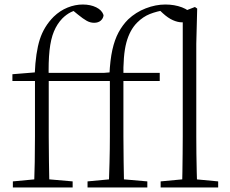

<svg xmlns="http://www.w3.org/2000/svg" viewBox="-20 -831 1021 851"><path d="M37 0V-27L154 -38H176L302 -27V0ZM131 0Q133 -56 134 -113Q135 -170 135 -226V-472H35V-502L158 -512L134 -500V-504Q138 -599 156.5 -656.5Q175 -714 218 -757Q246 -784 279.5 -797.5Q313 -811 347 -811Q381 -811 406.5 -798.5Q432 -786 439 -764Q438 -750 427 -740Q416 -730 397 -730Q380 -730 364 -739Q348 -748 326 -766L299 -788V-798H338V-789Q314 -787 294 -777Q274 -767 256 -749Q233 -725 219 -691.5Q205 -658 199.5 -607.5Q194 -557 196 -482V-226Q196 -170 197 -113Q198 -56 199 0ZM166 -472V-508H477V-472ZM368 0V-27L485 -38H507L633 -27V0ZM462 0Q464 -56 465.5 -113Q467 -170 467 -226V-472H367V-502L489 -512L465 -500Q468 -565 478 -610Q488 -655 505.5 -687.5Q523 -720 548 -745Q582 -777 626 -794Q670 -811 713 -811Q753 -811 786.5 -798.5Q820 -786 827 -764Q826 -751 815.5 -741.5Q805 -732 787 -732Q768 -732 746.5 -741.5Q725 -751 702 -772L685 -788V-799H714V-787Q675 -781 644.5 -769Q614 -757 588 -731Q555 -698 540 -642Q525 -586 527 -484V-226Q527 -170 528 -113Q529 -56 530 0ZM497 -472V-508H688V-472ZM692 0V-27L809 -38H830L947 -27V0ZM787 0Q788 -30 788.5 -69Q789 -108 789.5 -149.5Q790 -191 790 -226V-779L844 -800L854 -793L850 -637V-226Q850 -191 850.5 -149.5Q851 -108 852 -69Q853 -30 854 0Z"/></svg>

Font: Early Summer Mincho VF
Style: Regular
Weight: 250
Designer: GuiWonder
Version: Version 1.002